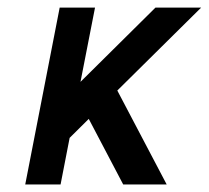

<svg xmlns="http://www.w3.org/2000/svg" viewBox="-20 -489 553 509"><path d="M513.2 -468.8 291 -249 421.9 0H306.6L215.3 -173.8L164.6 -123.5L140.6 0H46.9L138.2 -468.8H231.9L193.4 -272L392.1 -468.8Z"/></svg>

Font: Lambda
Style: Italic
Weight: 400
Italic angle: -11°
Designer: GGBotNet
Version: 0.22